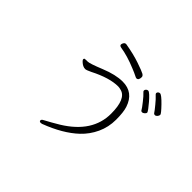

<svg xmlns="http://www.w3.org/2000/svg" viewBox="-167 -1012 1334 1334"><g transform="rotate(45 500.0 -344.5)"><path d="M632 -662Q632 -630 611 -630Q606 -630 591 -638Q576 -646 541 -660Q457 -695 386 -706Q369 -709 369 -721Q369 -724 371 -730Q378 -748 391 -748H395Q478 -734 540.5 -712.5Q603 -691 617.5 -682.5Q632 -674 632 -662ZM801 -673Q816 -673 862 -625.5Q908 -578 908 -568.5Q908 -559 900 -549.5Q892 -540 882.5 -540Q873 -540 867.5 -549.5Q862 -559 834 -593Q806 -627 793.5 -637.5Q781 -648 781 -655Q781 -662 787 -667.5Q793 -673 801 -673ZM789 -576Q807 -555 820 -537.5Q833 -520 833 -514Q833 -508 824 -499.5Q815 -491 805.5 -491Q796 -491 791.5 -500.5Q787 -510 758.5 -546Q730 -582 719 -591Q708 -600 708 -607.5Q708 -615 714.5 -621.5Q721 -628 729.5 -628Q738 -628 754.5 -612.5Q771 -597 789 -576ZM290 -473Q310 -473 401 -510Q492 -547 560 -547Q667 -547 702 -440Q715 -400 715 -327Q715 -254 685.5 -190.5Q656 -127 606 -80Q520 1 372 57Q366 59 361 59Q346 59 346 48.5Q346 38 361 31Q412 4 465 -28Q661 -149 661 -332Q661 -478 591 -496Q574 -501 562 -501Q477 -501 358 -440Q325 -424 314 -424Q290 -424 266 -447Q256 -456 256 -463.5Q256 -471 262.5 -472Q269 -473 276 -473Z"/></g></svg>

Font: ToneOZ-Pinyin-WenKai-Light
Style: Light
Weight: 300
Designer: Fontworks Inc.
Foundry: ToneOZ
Version: Version 0.240331